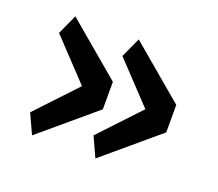

<svg xmlns="http://www.w3.org/2000/svg" viewBox="-84 -609 768 676"><g transform="rotate(20 300.0 -271.0)"><path d="M92.5 -48 58.5 -122 198.5 -271 58.5 -419.5 92.5 -494 295.5 -322.5V-219.5ZM330 -48 296 -122 436 -271 296 -419.5 330 -494 533 -322.5V-219.5Z"/></g></svg>

Font: Lilex Medium
Style: Regular
Weight: 500
Designer: Mike Abbink, Paul van der Laan, Pieter van Rosmalen, Mikhael Khrustik
Foundry: Mikhael Khrustik
Version: Version 1.100